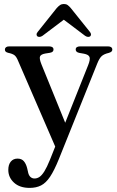

<svg xmlns="http://www.w3.org/2000/svg" viewBox="-20 -699 585 960"><path d="M315.5 -62 262 47.5 71 -393.5Q62.5 -415 52.5 -422.8Q42.5 -430.5 20.5 -435Q11.5 -437.5 8 -441.2Q4.5 -445 4.5 -451.5Q4.5 -458.5 10 -462.8Q15.5 -467 25 -467H226.5Q236.5 -467 242 -463Q247.5 -459 247.5 -451.5Q247.5 -445 243.5 -441Q239.5 -437 229.5 -435L207 -431.5Q184 -427.5 180 -416.5Q176 -405.5 187 -378ZM229.5 100.5 271 -3.5 284 -30 420.5 -372.5Q432 -401 427.8 -413.5Q423.5 -426 399.5 -430.5L376.5 -434.5Q367 -436.5 362.8 -440.8Q358.5 -445 358.5 -451.5Q358.5 -459 364 -463Q369.5 -467 379.5 -467H521Q530.5 -467 536 -462.8Q541.5 -458.5 541.5 -451Q541.5 -445.5 537.8 -441.5Q534 -437.5 524 -434.5Q500 -429 488.5 -418.5Q477 -408 466.5 -382L274.5 96Q251.5 153 230.5 184.5Q209.5 216 185.2 228.2Q161 240.5 128.5 240.5Q78.5 240.5 50 214.2Q21.5 188 21.5 150.5Q21.5 124 34 109Q46.5 94 67.5 94Q88 94 99 106.8Q110 119.5 115.5 141L119.5 158Q122.5 176 131.2 184.8Q140 193.5 152.5 193.5Q165.5 193.5 177.2 185.8Q189 178 201.8 157.8Q214.5 137.5 229.5 100.5ZM319 -615.5H279L405.5 -520Q413 -515 419.8 -514.5Q426.5 -514 431 -517.5Q435 -521 435 -526.8Q435 -532.5 429.5 -539.5L334 -658.5Q325.5 -668.5 318 -673.8Q310.5 -679 299.5 -679Q288.5 -679 280.5 -673.8Q272.5 -668.5 263.5 -658.5L168.5 -539.5Q162.5 -532.5 162.8 -526.8Q163 -521 166.5 -517.5Q171.5 -514 178.2 -514.5Q185 -515 192.5 -520Z"/></svg>

Font: Fraunces 28pt
Style: Regular
Weight: 400
Version: Version 1.000;[b76b70a41]